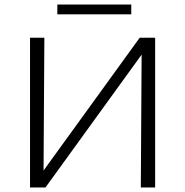

<svg xmlns="http://www.w3.org/2000/svg" viewBox="-20 -824 814 844"><path d="M140 0V-31L594 -658H633V-626L180 0ZM112 0V-658H175L171 0ZM599 0 603 -658H662V0ZM232 -761V-804H557V-761Z"/></svg>

Font: Ysabeau Office Light
Style: Regular
Weight: 300
Designer: Christian Thalmann (Catharsis Fonts)
Version: Version 2.001;gftools[0.9.30]; featfreeze: tnum,lnum,ss02